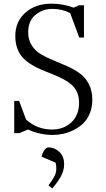

<svg xmlns="http://www.w3.org/2000/svg" viewBox="-20 -731 582 1054"><path d="M58.1 0V-176.8H85L123 -75.2Q183.1 -20 265.1 -20Q329.1 -20 371.6 -59.1Q414.1 -98.1 414.1 -168Q414.1 -200.7 402.1 -226.3Q390.1 -252 369.9 -268.6Q349.6 -285.2 323.2 -298.8Q296.9 -312.5 268.1 -323.7Q239.3 -335 210.2 -346.9Q181.2 -358.9 154.8 -375Q128.4 -391.1 108.2 -411.4Q87.9 -431.6 75.9 -462.6Q64 -493.7 64 -533.2Q64 -613.3 120.1 -662.1Q176.3 -710.9 261.2 -710.9Q327.1 -710.9 383.8 -689L414.1 -702.1H440.9V-524.9H415L365.2 -659.2Q321.8 -682.1 267.1 -682.1Q213.9 -682.1 174.3 -649.2Q134.8 -616.2 134.8 -554.2Q134.8 -512.2 154.3 -481.7Q173.8 -451.2 204.8 -433.1Q235.8 -415 273.2 -399.9Q310.5 -384.8 348.1 -367.9Q385.7 -351.1 416.7 -329.3Q447.8 -307.6 467.3 -270.5Q486.8 -233.4 486.8 -183.1Q486.8 -141.1 472.4 -107.2Q458 -73.2 435.3 -52Q412.6 -30.8 383.1 -16.4Q353.5 -2 325.4 3.9Q297.4 9.8 270 9.8Q197.8 9.8 133.8 -20L85.9 0ZM208 128.9Q212.4 109.4 222.9 93.8Q233.4 78.1 247.1 78.1Q279.8 78.1 305.9 102.8Q332 127.4 332 169.9Q332 204.6 314.5 236.8Q296.9 269 267.1 303.2L246.1 286.1Q267.1 258.8 278.1 238Q289.1 217.3 289.1 194.8Q289.1 173.8 285.2 162.1Z"/></svg>

Font: Dihjauti
Style: Regular
Weight: 400
Designer: T. Christopher White
Version: Version 3.0.0